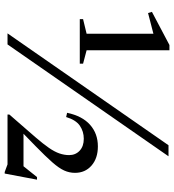

<svg xmlns="http://www.w3.org/2000/svg" viewBox="18 -747 741 817"><g transform="rotate(90 388.5 -338.5)"><path d="M122 0 598 -685H645L169 0ZM663 -37.5 733.5 -125.5H744.5L718.5 12H712L679.5 0H467.5V-8L564.5 -119.5Q592.5 -152 609.2 -176.2Q626 -200.5 633 -221.2Q640 -242 640 -262Q640 -289.5 621.2 -307Q602.5 -324.5 570.5 -324.5Q539.5 -324.5 515 -307.8Q490.5 -291 478 -249.5L460 -253.5Q473.5 -318 511 -351.2Q548.5 -384.5 603 -384.5Q653.5 -384.5 684.5 -357.5Q715.5 -330.5 715.5 -287Q715.5 -263 705.5 -241Q695.5 -219 670.8 -190.8Q646 -162.5 602 -119.5L526.5 -46L527 -68H713ZM123.5 -336.5V-652L149.5 -627.5L35.5 -598L30.5 -614.5L171.5 -689H194V-336.5L251 -321.5V-307.5H61.5V-321.5Z"/></g></svg>

Font: Newsreader 36pt
Style: Regular
Weight: 400
Designer: Hugues Gentile
Foundry: Production Type
Version: Version 1.003